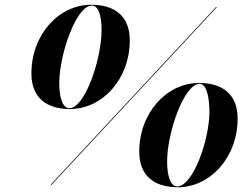

<svg xmlns="http://www.w3.org/2000/svg" viewBox="-20 -780 1040 810"><path d="M275 -320C413 -320 527.5 -447 527.5 -610C527.5 -713 463 -760 365 -760C227 -760 112.5 -633 112.5 -470C112.5 -367 177 -320 275 -320ZM367.5 -756.5C396.5 -756.5 408.5 -711 408.5 -652C408.5 -532.5 339 -323.5 272.5 -323.5C243.5 -323.5 230 -370 230 -429C230 -548.5 301 -756.5 367.5 -756.5ZM891 -750 193 0H197L895 -750ZM730 10C868 10 982.5 -117 982.5 -280C982.5 -383 918 -430 820 -430C682 -430 567.5 -303 567.5 -140C567.5 -37 632 10 730 10ZM822.5 -426.5C851.5 -426.5 863.5 -368.5 863.5 -309C863.5 -189.5 794 6.5 727.5 6.5C698.5 6.5 685 -40 685 -99C685 -218.5 756 -426.5 822.5 -426.5Z"/></svg>

Font: Bodoni* 48pt Medium
Style: Italic
Weight: 500
Italic angle: -13°
Version: Version 2.3